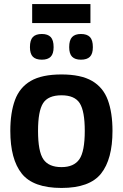

<svg xmlns="http://www.w3.org/2000/svg" viewBox="-20 -919 607 949"><path d="M31 -272Q31 -362 54 -424.5Q77 -487 132 -519Q187 -551 284 -551Q380 -551 435 -519Q490 -487 513 -424.5Q536 -362 536 -272Q536 -132 479.5 -61Q423 10 284 10Q144 10 87.5 -61Q31 -132 31 -272ZM168 -272Q168 -170 194.5 -131.5Q221 -93 284 -93Q345 -93 372 -131.5Q399 -170 399 -272Q399 -370 374 -409Q349 -448 284 -448Q218 -448 193 -409Q168 -370 168 -272ZM380 -624Q351 -624 336.5 -638.5Q322 -653 322 -686Q322 -721 336.5 -736Q351 -751 380 -751Q410 -751 424.5 -736Q439 -721 439 -686Q439 -653 424.5 -638.5Q410 -624 380 -624ZM187 -624Q157 -624 142.5 -638.5Q128 -653 128 -686Q128 -721 142.5 -736Q157 -751 187 -751Q216 -751 230.5 -736Q245 -721 245 -686Q245 -653 230.5 -638.5Q216 -624 187 -624ZM139 -805V-899H427V-805Z"/></svg>

Font: Georama SemiBold
Style: Regular
Weight: 600
Designer: Jean-Baptiste Levee
Foundry: Production Type
Version: Version 1.000